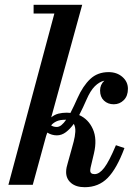

<svg xmlns="http://www.w3.org/2000/svg" viewBox="-20 -770 574 800"><path d="M498.5 -153Q466.5 -67 428.5 -28.5Q390.5 10 333 10Q297 10 276.2 -7.5Q255.5 -25 255.5 -53Q255.5 -63 257.5 -72.5Q259.5 -82 262.5 -91.5L277 -143.5Q281.5 -159.5 287 -180.2Q292.5 -201 293.8 -220.8Q295 -240.5 287.5 -254Q272.5 -233 254.8 -219.5Q237 -206 217 -206Q196 -206 177 -217.5Q174.5 -211.5 172 -203L116.5 0H15L206.5 -713.5H120V-750H322.5L193.5 -281Q207.5 -292.5 223.5 -296.5Q239.5 -300.5 258.5 -300.5Q266 -300.5 273.5 -299.5Q281 -314 288.5 -329.8Q296 -345.5 303 -361.5Q325.5 -412 356 -440.8Q386.5 -469.5 432.5 -469.5Q467 -469.5 490 -449.5Q513 -429.5 513 -400Q513 -370 495.8 -352.8Q478.5 -335.5 454 -335.5Q429.5 -335.5 413.2 -350.8Q397 -366 397 -393Q397 -417.5 415 -434Q393.5 -429 375 -410.5Q356.5 -392 340.5 -355Q333.5 -339.5 326 -323Q318.5 -306.5 310 -290.5Q348.5 -273.5 367 -232Q385.5 -190.5 371.5 -131L357.5 -72Q356.5 -67 356.2 -63.8Q356 -60.5 356 -59Q356 -44.5 374.5 -44.5Q394 -44.5 414.2 -70.8Q434.5 -97 463 -165ZM251 -271Q229.5 -271 215.5 -264.5Q201.5 -258 193 -247.5Q203 -241 216.5 -241Q226.5 -241 236.2 -249Q246 -257 255.5 -271Q253.5 -271 251 -271Z"/></svg>

Font: Bodoni* 06pt Medium
Style: Italic
Weight: 500
Italic angle: -13°
Version: Version 2.3